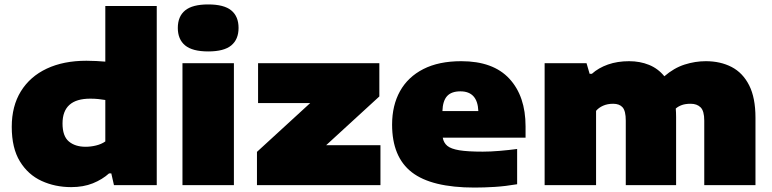

<svg xmlns="http://www.w3.org/2000/svg" viewBox="-20 -835 3482 866"><path d="M301 9Q228.5 9 167.5 -19Q106.5 -47 69.8 -107Q33 -167 33 -263Q33 -356.5 74.2 -423.2Q115.5 -490 191 -525.5Q266.5 -561 370 -561Q392.5 -561 414.5 -559.8Q436.5 -558.5 455 -557V-808H687V0H494L482 -53H472Q441.5 -25.5 398.8 -8.2Q356 9 301 9ZM366 -173Q389.5 -173 413.2 -178.8Q437 -184.5 455 -197V-384Q441.5 -386.5 424 -388.2Q406.5 -390 387 -390Q262 -390 262 -278Q262 -221 290.5 -197Q319 -173 366 -173Z M803 0V-550H1035V0ZM919 -603Q848 -603 815 -630.2Q782 -657.5 782 -709Q782 -761 815 -788Q848 -815 919 -815Q990.5 -815 1023.2 -788Q1056 -761 1056 -709Q1056 -657.5 1023.2 -630.2Q990.5 -603 919 -603Z M1139 0V-150L1379 -370H1144V-550H1691V-400L1451 -180H1696V0Z M2120.5 11Q1926.5 11 1837.5 -58Q1748.5 -127 1748.5 -273Q1748.5 -359.5 1784.2 -423.8Q1820 -488 1889.5 -523.5Q1959 -559 2060.5 -559Q2204.5 -559 2277.5 -480Q2350.5 -401 2350.5 -265V-214H1977Q1981 -191 1997.5 -177.2Q2014 -163.5 2051.8 -157.2Q2089.5 -151 2157.5 -151Q2192 -151 2233.5 -154.5Q2275 -158 2312.5 -163V-4Q2259.5 5 2211.5 8Q2163.5 11 2120.5 11ZM2056.5 -423Q2016 -423 1996.5 -401.5Q1977 -380 1975.5 -334H2137.5Q2134 -423 2056.5 -423Z M2436.5 0V-550H2625.5L2639.5 -502H2649.5Q2679.5 -529 2722.2 -544Q2765 -559 2817.5 -559Q2866.5 -559 2907.2 -542.5Q2948 -526 2976.5 -491Q3020 -528.5 3067.8 -543.8Q3115.5 -559 3163.5 -559Q3229.5 -559 3280 -532.8Q3330.5 -506.5 3359 -450.2Q3387.5 -394 3387.5 -304V0H3156.5V-291Q3156.5 -334.5 3140 -350.8Q3123.5 -367 3095.5 -367Q3071.5 -367 3055.5 -361.2Q3039.5 -355.5 3028 -345.5Q3029.5 -327 3029.5 -307V0H2802.5V-291Q2802.5 -334.5 2788.2 -350.8Q2774 -367 2745.5 -367Q2720 -367 2700.2 -358.2Q2680.5 -349.5 2668.5 -335V0Z"/></svg>

Font: Encode Sans Expanded Expanded Black
Style: Regular
Weight: 900
Width: 7
Designer: Multiple Designers
Foundry: Impallari Type
Version: Version 3.000; ttfautohint (v1.8.3) -l 8 -r 50 -G 200 -x 14 